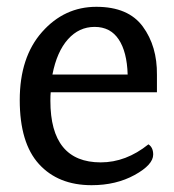

<svg xmlns="http://www.w3.org/2000/svg" viewBox="-20 -529 512 564"><path d="M441 -258H129Q128 -250 128 -233Q128 -52 276 -52Q350 -52 416 -105Q430 -96 430 -75Q430 -45 375.5 -15Q321 15 249 15Q151 15 94.5 -47Q38 -109 38 -235Q38 -361 103.5 -435Q169 -509 263 -509Q357 -509 399.5 -451Q442 -393 441 -309ZM134 -310H355Q353 -377 328.5 -413.5Q304 -450 258 -450Q212 -450 179.5 -413.5Q147 -377 134 -310Z"/></svg>

Font: Karma Medium
Style: Regular
Weight: 500
Designer: Joana Correia
Foundry: Indian Type Foundry
Version: Version 1.202;PS 1.0;hotconv 1.0.78;makeotf.lib2.5.61930; tt